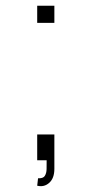

<svg xmlns="http://www.w3.org/2000/svg" viewBox="-20 -560 320 671"><path d="M110 89 113 63Q130.5 64 136.5 54.8Q142.5 45.5 142.8 30.8Q143 16 143 0H110V-90H170V30Q170 63 152 79Q134 95 110 89ZM170 -480H110V-540H170Z"/></svg>

Font: Manrope Variable Light
Style: Regular
Weight: 200
Designer: Mikhail Sharanda
Foundry: Mikhail Sharanda
Version: Version 4.505